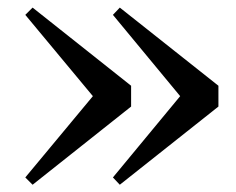

<svg xmlns="http://www.w3.org/2000/svg" viewBox="-20 -539 631 513"><path d="M300.1 -518.7 563.6 -309.9V-254.3L300.1 -45.4L281.7 -64.9L488.6 -315V-249.2L281.7 -499.3ZM67.1 -518.7 330.3 -309.9V-254.3L67.1 -45.4L47.6 -64.9L255.5 -315V-249.2L47.6 -499.3Z"/></svg>

Font: Noto Serif KR
Style: Regular
Weight: 200
Designer: Ryoko NISHIZUKA 西塚涼子 (kana & ideographs); Frank Grießhammer (Latin, Greek & Cyrillic); Wenlong ZHANG 张文龙 (bopomofo); San
Foundry: Adobe
Version: Version 2.001;hotconv 1.1.0;makeotfexe 2.6.0